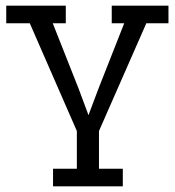

<svg xmlns="http://www.w3.org/2000/svg" viewBox="-20 -449 616 677"><path d="M167 208V146H251V13L85 -367H2V-429H212V-367H166L257 -137L292 -43L327 -136L418 -367H374V-429H574V-367H496L329 13V146H413V208Z"/></svg>

Font: Podkova
Style: Regular
Weight: 400
Designer: Ilya Yudin
Foundry: Cyreal (www.cyreal.org)
Version: Version 2.103